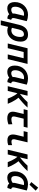

<svg xmlns="http://www.w3.org/2000/svg" viewBox="2005 -2850 1030 5080"><g transform="rotate(90 2520.0 -310.0)"><path d="M197 12Q145 12 109 -11.5Q73 -35 54 -79.5Q35 -124 35 -187Q35 -261 59.5 -324.5Q84 -388 129.5 -435.5Q175 -483 237 -509.5Q299 -536 373 -536Q413 -536 455.5 -528Q498 -520 540 -502L470 -219Q465 -198 461 -179Q457 -160 457 -144Q457 -122 468.5 -109.5Q480 -97 506 -91L473 10Q424 9 398.5 -4Q373 -17 358 -40Q336 -22 293.5 -5Q251 12 197 12ZM239 -93Q271 -93 295.5 -105Q320 -117 339 -130Q337 -143 337.5 -158.5Q338 -174 340.5 -189Q343 -204 347 -217L397 -426Q386 -428 374.5 -429.5Q363 -431 353 -431Q308 -431 272 -411.5Q236 -392 210.5 -359.5Q185 -327 171.5 -285Q158 -243 158 -198Q158 -162 167 -138.5Q176 -115 194 -104Q212 -93 239 -93Z M520 185 637 -303Q665 -415 727.5 -475.5Q790 -536 896 -536Q988 -536 1034.5 -484.5Q1081 -433 1081 -340Q1081 -270 1061.5 -206.5Q1042 -143 1004 -94Q966 -45 911.5 -16.5Q857 12 787 12Q760 12 735.5 6Q711 0 691 -9L644 185ZM780 -95Q826 -95 860 -114.5Q894 -134 915.5 -168.5Q937 -203 947.5 -245.5Q958 -288 958 -334Q958 -378 940.5 -403.5Q923 -429 887 -429Q843 -429 810.5 -399.5Q778 -370 760 -296L716 -112Q727 -105 744.5 -100Q762 -95 780 -95Z M1130 0 1257 -524H1671L1544 0H1420L1521 -421H1356L1255 0Z M1877 12Q1825 12 1789 -11.5Q1753 -35 1734 -79.5Q1715 -124 1715 -187Q1715 -261 1739.5 -324.5Q1764 -388 1809.5 -435.5Q1855 -483 1917 -509.5Q1979 -536 2053 -536Q2093 -536 2135.5 -528Q2178 -520 2220 -502L2150 -219Q2145 -198 2141 -179Q2137 -160 2137 -144Q2137 -122 2148.5 -109.5Q2160 -97 2186 -91L2153 10Q2104 9 2078.5 -4Q2053 -17 2038 -40Q2016 -22 1973.5 -5Q1931 12 1877 12ZM1919 -93Q1951 -93 1975.5 -105Q2000 -117 2019 -130Q2017 -143 2017.5 -158.5Q2018 -174 2020.5 -189Q2023 -204 2027 -217L2077 -426Q2066 -428 2054.5 -429.5Q2043 -431 2033 -431Q1988 -431 1952 -411.5Q1916 -392 1890.5 -359.5Q1865 -327 1851.5 -285Q1838 -243 1838 -198Q1838 -162 1847 -138.5Q1856 -115 1874 -104Q1892 -93 1919 -93Z M2261 0 2387 -524H2512L2463 -320Q2496 -346 2536.5 -381.5Q2577 -417 2616.5 -455Q2656 -493 2683 -524H2826Q2800 -494 2767 -461.5Q2734 -429 2699 -397.5Q2664 -366 2629 -337Q2594 -308 2565 -283Q2594 -251 2625 -201.5Q2656 -152 2683 -98.5Q2710 -45 2726 0H2589Q2574 -43 2551 -92Q2528 -141 2501 -184.5Q2474 -228 2448 -256L2386 0Z M3107 12Q3053 12 3014.5 -4Q2976 -20 2955.5 -52Q2935 -84 2935 -134Q2935 -153 2938 -174.5Q2941 -196 2947 -219L2995 -421H2870L2895 -524H3359L3334 -421H3120L3069 -211Q3066 -196 3063.5 -182Q3061 -168 3061 -157Q3061 -120 3084 -108Q3107 -96 3138 -96Q3170 -96 3202.5 -103.5Q3235 -111 3266 -122L3271 -19Q3238 -5 3193.5 3.5Q3149 12 3107 12Z M3691 9Q3638 9 3604 -8.5Q3570 -26 3554 -59.5Q3538 -93 3538 -137Q3538 -157 3541 -179.5Q3544 -202 3550 -227L3597 -421H3450L3475 -524H3746L3673 -212Q3668 -197 3666 -183.5Q3664 -170 3664 -159Q3664 -130 3678.5 -114Q3693 -98 3727 -98Q3746 -98 3770 -102Q3794 -106 3820 -115V-13Q3788 -1 3756.5 4Q3725 9 3691 9Z M3941 0 4067 -524H4192L4143 -320Q4176 -346 4216.5 -381.5Q4257 -417 4296.5 -455Q4336 -493 4363 -524H4506Q4480 -494 4447 -461.5Q4414 -429 4379 -397.5Q4344 -366 4309 -337Q4274 -308 4245 -283Q4274 -251 4305 -201.5Q4336 -152 4363 -98.5Q4390 -45 4406 0H4269Q4254 -43 4231 -92Q4208 -141 4181 -184.5Q4154 -228 4128 -256L4066 0Z M4677 12Q4625 12 4589 -11.5Q4553 -35 4534 -79.5Q4515 -124 4515 -187Q4515 -261 4539.5 -324.5Q4564 -388 4609.5 -435.5Q4655 -483 4717 -509.5Q4779 -536 4853 -536Q4893 -536 4935.5 -528Q4978 -520 5020 -502L4950 -219Q4945 -198 4941 -179Q4937 -160 4937 -144Q4937 -122 4948.5 -109.5Q4960 -97 4986 -91L4953 10Q4904 9 4878.5 -4Q4853 -17 4838 -40Q4816 -22 4773.5 -5Q4731 12 4677 12ZM4719 -93Q4751 -93 4775.5 -105Q4800 -117 4819 -130Q4817 -143 4817.5 -158.5Q4818 -174 4820.5 -189Q4823 -204 4827 -217L4877 -426Q4866 -428 4854.5 -429.5Q4843 -431 4833 -431Q4788 -431 4752 -411.5Q4716 -392 4690.5 -359.5Q4665 -327 4651.5 -285Q4638 -243 4638 -198Q4638 -162 4647 -138.5Q4656 -115 4674 -104Q4692 -93 4719 -93ZM4867 -575 4797 -623 4945 -805 5024 -739Z"/></g></svg>

Font: Ubuntu Sans Mono SemiBold
Style: Italic
Weight: 600
Italic angle: -13.5°
Monospace: yes
Designer: Dalton Maag Ltd
Foundry: Dalton Maag Ltd
Version: Version 1.006